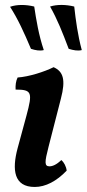

<svg xmlns="http://www.w3.org/2000/svg" viewBox="-20 -734 345 763"><path d="M253 -540C272 -534 290 -531 305 -535C289 -594 281 -654 275 -708C243 -716 207 -717 179 -708C208 -657 228 -606 253 -540ZM103 -540C121 -534 139 -531 154 -535C134 -594 124 -655 116 -708C84 -716 48 -717 20 -707C52 -657 75 -606 103 -540ZM118 9C161 9 205 -14 245 -56C243 -73 234 -89 224 -98C205 -80 189 -73 177 -73C156 -73 157 -89 173 -151L222 -342C242 -418 231 -450 193 -467C157 -449 95 -429 50 -426C43 -412 41 -395 42 -378C107 -378 110 -367 85 -274L50 -145C27 -59 35 9 118 9Z"/></svg>

Font: Vollkorn Semibold
Style: Italic
Weight: 600
Italic angle: -11°
Designer: Friedrich Althausen
Foundry: Friedrich Althausen
Version: Version 4.015;PS 004.015;hotconv 1.0.88;makeotf.lib2.5.64775